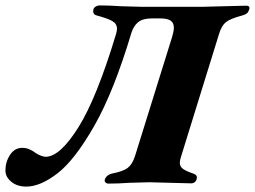

<svg xmlns="http://www.w3.org/2000/svg" viewBox="-63 -675 941 709"><path d="M-43 -45Q-43 -77 -26 -103Q-9 -129 19 -129Q33 -129 43.5 -124.5Q54 -120 61 -115.5Q68 -111 70 -109Q92 -96 107 -96Q160 -98 227.5 -206.5Q295 -315 366 -551Q369 -562 369 -569Q369 -587 352 -597Q335 -607 294 -618Q278 -622 282 -640Q283 -646 290 -650.5Q297 -655 304 -655Q341 -655 383 -652Q437 -650 455 -650H690Q709 -650 765 -652Q825 -654 846 -654Q862 -654 857 -639Q854 -630 848.5 -625.5Q843 -621 832 -618Q787 -606 771 -593Q755 -580 746 -550L606 -98Q601 -83 601 -74Q601 -60 612.5 -51.5Q624 -43 651 -34Q664 -29 664 -21Q664 -10 658 -4Q652 2 643 2Q621 2 563 0Q507 -2 489 -2Q470 -2 416 0Q374 3 337 3Q331 3 326.5 -1.5Q322 -6 324 -12Q330 -29 350 -34Q391 -42 408 -54.5Q425 -67 435 -97L573 -540Q579 -560 579 -573Q579 -590 567.5 -598.5Q556 -607 528 -607H498Q464 -607 447 -593Q430 -579 422 -553Q357 -336 285 -210Q213 -84 149.5 -35Q86 14 34 14Q0 14 -21.5 -4Q-43 -22 -43 -45Z"/></svg>

Font: EB Garamond ExtraBold
Style: Italic
Weight: 800
Italic angle: -17.2°
Designer: Georg Duffner and Octavio Pardo
Foundry: Georg Duffner
Version: Version 1.000